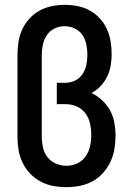

<svg xmlns="http://www.w3.org/2000/svg" viewBox="-20 -763 540 791"><path d="M254 8Q226 8 199 3Q172 -2 147.5 -15Q123 -28 104 -48Q85 -68 73 -93Q61 -118 56.5 -145Q52 -172 52 -200V-535Q52 -562 56 -589Q60 -616 71 -640.5Q82 -665 100.5 -685.5Q119 -706 142.5 -719Q166 -732 192.5 -737.5Q219 -743 246 -743Q273 -743 299 -738Q325 -733 348.5 -720.5Q372 -708 390.5 -688Q409 -668 420 -644Q431 -620 435.5 -593.5Q440 -567 440 -540Q440 -517 436 -493Q432 -469 421.5 -447.5Q411 -426 394.5 -408.5Q378 -391 357 -380Q381 -368 401 -349.5Q421 -331 433.5 -308Q446 -285 451 -258Q456 -231 456 -205Q456 -177 451.5 -149.5Q447 -122 435 -96.5Q423 -71 404 -50Q385 -29 361 -16Q337 -3 309.5 2.5Q282 8 254 8ZM254 -80Q277 -80 298.5 -90Q320 -100 333 -119Q346 -138 351 -160.5Q356 -183 356 -206Q356 -230 351 -253.5Q346 -277 332 -296Q318 -315 296 -324.5Q274 -334 250 -334H214V-422H250Q271 -422 290 -431.5Q309 -441 320.5 -458.5Q332 -476 336 -497Q340 -518 340 -538Q340 -560 335.5 -581Q331 -602 319 -619.5Q307 -637 287 -646Q267 -655 246 -655Q224 -655 204.5 -645.5Q185 -636 173 -618Q161 -600 156.5 -578.5Q152 -557 152 -535V-200Q152 -178 157 -155.5Q162 -133 175.5 -115.5Q189 -98 210.5 -89Q232 -80 254 -80Z"/></svg>

Font: Iosevka Term Curly Semibold
Style: Regular
Weight: 600
Designer: Belleve Invis
Foundry: Belleve Invis
Version: Version 32.3.0